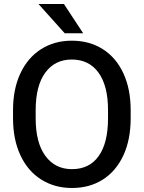

<svg xmlns="http://www.w3.org/2000/svg" viewBox="-20 -928 717 958"><path d="M172 -908H299L395 -762H303ZM339 10Q253 10 186 -32Q119 -74 82 -153Q45 -232 45 -338V-378Q45 -484 82 -562.5Q119 -641 185.5 -683Q252 -725 338 -725Q426 -725 492.5 -683Q559 -641 595.5 -562.5Q632 -484 632 -378V-338Q632 -231 595.5 -152.5Q559 -74 493 -32Q427 10 339 10ZM338 -631Q254 -631 206 -565.5Q158 -500 158 -379V-338Q158 -216 206.5 -150Q255 -84 339 -84Q426 -84 472.5 -149.5Q519 -215 519 -338V-379Q519 -500 471.5 -565.5Q424 -631 338 -631Z"/></svg>

Font: Freesentation 6 SemiBold
Style: Regular
Weight: 600
Designer: glyphs from Roboto by Christian Robertson / Hangul glyphs from Noto Sans CJK(Source Han Sans) by Jang Soo-young and Kang
Foundry: PT&
Version: Version 2.001